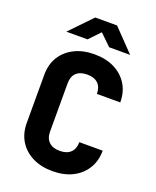

<svg xmlns="http://www.w3.org/2000/svg" viewBox="-172 -1049 943 1159"><g transform="rotate(20 300.0 -470.0)"><path d="M308 10Q235 10 180 -17.5Q125 -45 94.5 -94.5Q64 -144 64 -210V-520Q64 -587 94.5 -636Q125 -685 180 -712.5Q235 -740 308 -740Q382 -740 436.5 -712.5Q491 -685 521.5 -636Q552 -587 552 -520H402Q402 -564 377.5 -587Q353 -610 308 -610Q263 -610 238.5 -587Q214 -564 214 -520V-210Q214 -167 238.5 -143.5Q263 -120 308 -120Q353 -120 377.5 -143.5Q402 -167 402 -210H552Q552 -144 521.5 -94.5Q491 -45 436.5 -17.5Q382 10 308 10ZM100 -810 235 -950H375L510 -810H375L303 -880L236 -810Z"/></g></svg>

Font: JetBrains Mono NL ExtraBold
Style: Regular
Weight: 800
Designer: Philipp Nurullin, Konstantin Bulenkov
Foundry: JetBrains
Version: Version 2.304; ttfautohint (v1.8.4.7-5d5b)